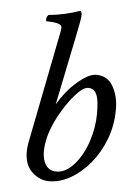

<svg xmlns="http://www.w3.org/2000/svg" viewBox="-50 -707 508 751"><g transform="rotate(5 203.5 -331.5)"><path d="M320.3 -424.8Q363.3 -424.8 385.3 -386.7Q407.2 -348.6 407.2 -296.9Q407.2 -234.4 386.5 -179.7Q365.7 -125 331.1 -83.3Q296.4 -41.5 254.6 -17.8Q212.9 5.9 170.9 5.9Q133.8 5.9 104 -22Q74.2 -49.8 74.2 -101.6Q74.2 -116.2 77.1 -133.8L158.2 -545.9Q167 -586.4 167 -597.7Q167 -616.2 107.4 -616.2Q104.5 -616.2 104.5 -622.1Q104.5 -633.8 112.3 -641.6Q175.3 -647.5 235.4 -668.9Q241.2 -666 241.2 -650.4Q241.2 -639.6 228.5 -577.1L170.9 -295.9Q202.1 -347.7 236.3 -378.9Q263.7 -403.3 283.2 -414.1Q302.7 -424.8 320.3 -424.8ZM292 -371.1Q271.5 -371.1 239.7 -334.5Q218.8 -310.1 199 -278.3Q179.2 -246.6 165 -213.6Q150.9 -180.7 145.5 -152.3Q134.8 -98.6 148.4 -66.4Q162.1 -34.2 196.3 -34.2Q232.9 -34.2 266.1 -71.8Q298.8 -109.4 316.9 -164.6Q335 -219.7 335 -273.4Q335 -295.9 332.8 -318.4Q330.6 -340.8 321.5 -356Q312.5 -371.1 292 -371.1Z"/></g></svg>

Font: Metal
Style: Regular
Weight: 400
Designer: Danh Hong
Version: Version 8.002; ttfautohint (v1.8.3)